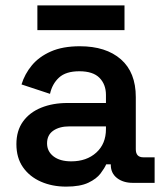

<svg xmlns="http://www.w3.org/2000/svg" viewBox="-20 -680 617 714"><path d="M226 14Q174 14 132 -4.5Q90 -23 65.5 -58Q41 -93 41 -144Q41 -194 65.5 -228Q90 -262 133 -279.5Q176 -297 231 -297H374V-327Q374 -366 350 -390.5Q326 -415 275 -415Q225 -415 199.5 -391.5Q174 -368 166 -331L60 -366Q72 -405 98.5 -437Q125 -469 169 -488.5Q213 -508 277 -508Q374 -508 429.5 -459.5Q485 -411 485 -319V-125Q485 -95 513 -95H555V0H474Q438 0 415 -18Q392 -36 392 -67V-69H375Q369 -55 354 -35Q339 -15 308.5 -0.5Q278 14 226 14ZM245 -80Q302 -80 338 -112.5Q374 -145 374 -200V-210H238Q201 -210 178 -194Q155 -178 155 -147Q155 -117 179 -98.5Q203 -80 245 -80ZM119 -568V-660H443V-568Z"/></svg>

Font: Space Grotesk SemiBold
Style: Regular
Weight: 600
Designer: Florian Karsten
Foundry: Florian Karsten
Version: Version 2.000